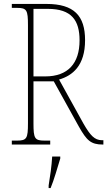

<svg xmlns="http://www.w3.org/2000/svg" viewBox="-20 -734 545 975"><path d="M40 0H235V-20H206C156 -20 150 -31 150 -108V-321H253L380 -92C420 -21 441 0 502 0H505V-22H498C460 -22 438 -47 404 -106L280 -330C348 -350 412 -400 412 -530C412 -654 356 -714 216 -714H40V-694H66C116 -694 122 -683 122 -606V-108C122 -31 116 -20 66 -20H40ZM210 -346H150V-689H223C344 -689 384 -630 384 -529C384 -412 325 -346 210 -346ZM227 208V221H237C254 181 273 113 286 71V61H245C242 111 235 159 227 208Z"/></svg>

Font: Noto Serif Myanmar Condensed Thin
Style: Regular
Weight: 100
Width: 3
Designer: Ben Mitchell and the Monotype Design Team
Foundry: Monotype Imaging Inc.
Version: Version 2.106